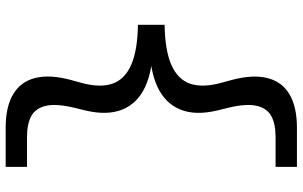

<svg xmlns="http://www.w3.org/2000/svg" viewBox="-210 -630 1041 660"><g transform="rotate(90 310.0 -300.5)"><path d="M360.2 -73.8 350.8 -35.5Q336.2 25.8 344.2 61.3Q352.3 96.8 379.2 111.8Q406 126.7 452 126.7H554.2V200H419Q347.3 200 304 174Q260.7 148 248.3 97.5Q236 47 255.7 -25.3L265.5 -61.2Q282.7 -124.8 268.1 -167.1Q253.5 -209.3 203.8 -231.3Q154 -253.3 65.8 -254.7V-346.3Q154 -347.7 203.8 -369.7Q253.5 -391.7 268.1 -433.9Q282.7 -476.2 265.5 -539.8L255.7 -575.8Q236.2 -648.2 248.5 -698.7Q260.8 -749.2 304.1 -775.2Q347.3 -801.2 419 -801.2H554.2V-727.8H452Q406 -727.8 379.2 -712.9Q352.3 -698 344.2 -662.5Q336.2 -627 350.8 -565.7L360.2 -527.5Q378.3 -451.8 356.8 -399.8Q335.3 -347.8 278.5 -321.5Q221.7 -295.2 134.3 -295.2V-306Q221.7 -306 278.5 -279.8Q335.3 -253.7 356.8 -201.7Q378.2 -149.7 360.2 -73.8Z"/></g></svg>

Font: Monaspace Xenon Var ExtraLight
Style: Regular
Weight: 200
Designer: Riley Cran and the Lettermatic Team
Version: Version 1.200 (Monaspace Xenon Var)